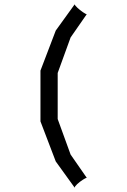

<svg xmlns="http://www.w3.org/2000/svg" viewBox="-20 -732 590 892"><path d="M383 94Q379 94 365 103Q351 112 339 123Q327 134 327 140L239 18L168 -168V-404L239 -590L327 -712Q327 -708 339 -696.5Q351 -685 365 -675.5Q379 -666 383 -666L308 -558L248 -393V-179L308 -14Z"/></svg>

Font: Syne Mono
Style: Regular
Weight: 400
Monospace: yes
Designer: Lucas Descroix
Foundry: Bonjour Monde
Version: Version 2.000; ttfautohint (v1.8.3)